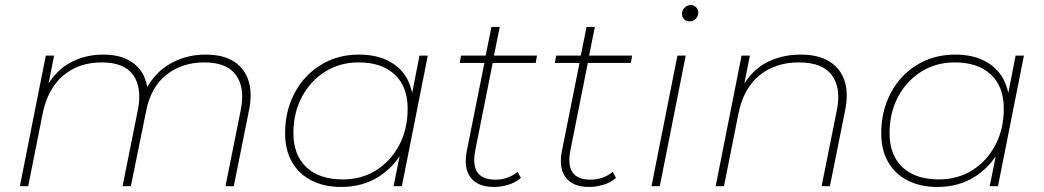

<svg xmlns="http://www.w3.org/2000/svg" viewBox="-20 -740 4148 763"><path d="M797 -523Q868 -523 910.5 -495Q953 -467 968 -418Q983 -369 970 -304L909 0H876L937 -304Q954 -391 918 -441.5Q882 -492 792 -492Q704 -492 642 -443.5Q580 -395 561 -300L500 0H467L528 -304Q545 -391 509.5 -441.5Q474 -492 384 -492Q293 -492 231 -439.5Q169 -387 149 -286L92 0H59L162 -519H195L173 -408Q206 -460 252 -487Q313 -523 390 -523Q448 -523 486.5 -503.5Q525 -484 546 -449Q560 -425 565 -394Q599 -453 653 -485Q717 -523 797 -523Z M1336 3Q1269 3 1218.5 -22.5Q1168 -48 1140.5 -96Q1113 -144 1113 -210Q1113 -277 1134.5 -334Q1156 -391 1195.5 -433.5Q1235 -476 1288.5 -499.5Q1342 -523 1407 -523Q1475 -523 1523.5 -498Q1572 -473 1598 -427Q1611 -401 1618 -371L1647 -519H1680L1577 0H1544L1568 -119Q1535 -70 1487 -39Q1422 3 1336 3ZM1342 -27Q1417 -27 1475 -63.5Q1533 -100 1566.5 -163.5Q1600 -227 1600 -308Q1600 -396 1548.5 -444Q1497 -492 1405 -492Q1331 -492 1272.5 -455.5Q1214 -419 1180 -355.5Q1146 -292 1146 -211Q1146 -124 1197.5 -75.5Q1249 -27 1342 -27Z M1943 3Q1900 3 1873 -14Q1846 -31 1836 -63Q1826 -95 1835 -140L1905 -490H1807L1812 -519H1910L1933 -633H1966L1943 -519H2114L2109 -490H1938L1869 -144Q1857 -85 1877 -55.5Q1897 -26 1949 -26Q1974 -26 1996.5 -34Q2019 -42 2037 -57L2050 -33Q2028 -14 1999 -5.5Q1970 3 1943 3Z M2321 3Q2278 3 2251 -14Q2224 -31 2214 -63Q2204 -95 2213 -140L2283 -490H2185L2190 -519H2288L2311 -633H2344L2321 -519H2492L2487 -490H2316L2247 -144Q2235 -85 2255 -55.5Q2275 -26 2327 -26Q2352 -26 2374.5 -34Q2397 -42 2415 -57L2428 -33Q2406 -14 2377 -5.5Q2348 3 2321 3Z M2569 0 2672 -519H2705L2602 0ZM2720 -655Q2707 -655 2698.5 -664Q2690 -673 2690 -685Q2690 -699 2700.5 -709.5Q2711 -720 2725 -720Q2738 -720 2746.5 -711Q2755 -702 2755 -690Q2755 -676 2745 -665.5Q2735 -655 2720 -655Z M3162 -523Q3233 -523 3277 -495Q3321 -467 3336.5 -418Q3352 -369 3339 -304L3278 0H3245L3306 -304Q3323 -391 3285.5 -441.5Q3248 -492 3155 -492Q3061 -492 2997.5 -440Q2934 -388 2914 -286L2857 0H2824L2927 -519H2960L2938 -408Q2971 -460 3018 -487Q3081 -523 3162 -523Z M3705 3Q3638 3 3587.5 -22.5Q3537 -48 3509.5 -96Q3482 -144 3482 -210Q3482 -277 3503.5 -334Q3525 -391 3564.5 -433.5Q3604 -476 3657.5 -499.5Q3711 -523 3776 -523Q3844 -523 3892.5 -498Q3941 -473 3967 -427Q3980 -401 3987 -371L4016 -519H4049L3946 0H3913L3937 -119Q3904 -70 3856 -39Q3791 3 3705 3ZM3711 -27Q3786 -27 3844 -63.5Q3902 -100 3935.5 -163.5Q3969 -227 3969 -308Q3969 -396 3917.5 -444Q3866 -492 3774 -492Q3700 -492 3641.5 -455.5Q3583 -419 3549 -355.5Q3515 -292 3515 -211Q3515 -124 3566.5 -75.5Q3618 -27 3711 -27Z"/></svg>

Font: Montserrat Thin ExtraLight
Style: Italic
Weight: 250
Italic angle: -11.3°
Version: Version 9.000